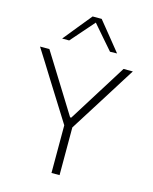

<svg xmlns="http://www.w3.org/2000/svg" viewBox="-139 -1058 914 1149"><g transform="rotate(15 318.0 -484.0)"><path d="M293.5 0V-295.5L135 -548Q110 -588 86.5 -626Q62.5 -663.5 31.5 -713H89.5Q122 -661 145 -624Q168 -587 188.5 -554Q209 -521 234 -481L315 -350.5H322L401 -476.5Q427 -518.5 448.8 -553Q470.5 -587.5 494 -625Q517.5 -662 549 -713H606.5Q580 -671 554 -629.8Q528 -588.5 503 -548.5L343.5 -295.5V0ZM444 -791.5Q412 -828.5 380.5 -864.5Q349 -900.5 317 -938Q284.5 -901 253.5 -865.5Q222.5 -830 190.5 -793.5H147Q182 -837 217.5 -880.8Q253 -924.5 289 -968.5H345Q380.5 -924.5 416.5 -880.5Q452 -836.5 487.5 -792.5Z"/></g></svg>

Font: Heraclito ExtraLight
Style: Regular
Weight: 200
Designer: Kostas Bartsokas (font) & Cristiano Sobral (main changes)
Foundry: Kostas Bartsokas (font) & Cristiano Sobral (main changes)
Version: Version 1.00;July 8, 2020;FontCreator 13.0.0.2655 64-bit